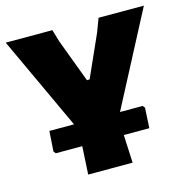

<svg xmlns="http://www.w3.org/2000/svg" viewBox="-106 -741 817 835"><g transform="rotate(-15 303.0 -323.5)"><path d="M496 -227 504 -217 499 -126H384L390 0H190L197 -126H78L70 -136L76 -227H187L-8 -647H202L218 -593L291 -398H303L387 -586L410 -647H614L394 -227Z"/></g></svg>

Font: Alegreya Sans Black
Style: Regular
Weight: 900
Designer: Juan Pablo del Peral
Foundry: Huerta Tipografica
Version: Version 2.007